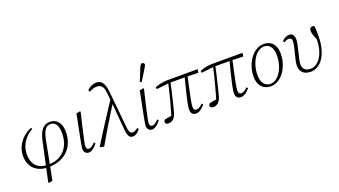

<svg xmlns="http://www.w3.org/2000/svg" viewBox="-72 -1433 4040 2285"><g transform="rotate(-20 1948.0 -290.5)"><path d="M246 189 237 183 343 -308Q364 -403 402 -446.5Q440 -490 501 -490Q544 -490 575.5 -468.5Q607 -447 624 -407.5Q641 -368 641 -313Q641 -243 619 -184Q597 -125 554 -81Q511 -37 448 -12.5Q385 12 303 13L310 -22L319 -17Q407 -19 468 -57Q529 -95 561 -161Q593 -227 593 -315Q593 -384 570 -423Q547 -462 498 -462Q470 -462 448.5 -446Q427 -430 411.5 -396Q396 -362 385 -306L327 -3L291 180ZM297 13Q220 11 168 -18Q116 -47 89.5 -98Q63 -149 63 -216Q63 -278 89 -334Q115 -390 161.5 -433Q208 -476 267 -499L277 -481Q228 -456 191 -416Q154 -376 133 -325.5Q112 -275 112 -219Q112 -157 132.5 -113Q153 -69 193 -44.5Q233 -20 291 -18L301 -22Z M816 13Q790 13 772.5 -4Q755 -21 755 -54Q755 -64 757 -78Q759 -92 763 -114Q767 -136 773 -168Q779 -200 788 -244L834 -475L880 -485L888 -478L860 -361Q844 -294 833.5 -247.5Q823 -201 816.5 -170Q810 -139 806 -120Q802 -101 800.5 -89.5Q799 -78 799 -70Q799 -48 807.5 -39Q816 -30 831 -30Q848 -30 867 -41.5Q886 -53 911 -80L925 -63Q895 -26 868.5 -6.5Q842 13 816 13Z M964 0 959 -8Q1037 -135 1117.5 -259Q1198 -383 1279 -507L1289 -441H1280Q1234 -367 1188.5 -293Q1143 -219 1098 -144Q1053 -69 1009 9ZM1372 13Q1351 13 1337 1.5Q1323 -10 1315 -36.5Q1307 -63 1303 -108L1273 -458L1271 -466L1262 -565Q1258 -616 1246 -643.5Q1234 -671 1215 -682Q1196 -693 1169 -693Q1142 -693 1119 -684.5Q1096 -676 1073 -664L1060 -688Q1088 -714 1118 -727Q1148 -740 1179 -740Q1210 -740 1233 -725Q1256 -710 1271 -675Q1286 -640 1292 -579L1336 -132Q1340 -94 1346 -72.5Q1352 -51 1361.5 -42.5Q1371 -34 1387 -34Q1404 -34 1420 -42.5Q1436 -51 1455 -65L1467 -46Q1453 -29 1438 -16Q1423 -3 1407 5Q1391 13 1372 13Z M1618 13Q1592 13 1574.5 -4Q1557 -21 1557 -54Q1557 -64 1559 -78Q1561 -92 1565 -114Q1569 -136 1575 -168Q1581 -200 1590 -244L1636 -475L1682 -485L1690 -478L1662 -361Q1646 -294 1635.5 -247.5Q1625 -201 1618.5 -170Q1612 -139 1608 -120Q1604 -101 1602.5 -89.5Q1601 -78 1601 -70Q1601 -48 1609.5 -39Q1618 -30 1633 -30Q1650 -30 1669 -41.5Q1688 -53 1713 -80L1727 -63Q1697 -26 1670.5 -6.5Q1644 13 1618 13ZM1671 -571Q1688 -611 1704 -651Q1720 -691 1736 -732Q1742 -745 1747 -753Q1752 -761 1758.5 -765.5Q1765 -770 1772 -770Q1784 -770 1791 -763Q1798 -756 1798 -746Q1798 -737 1793 -727Q1788 -717 1776 -698Q1755 -663 1733.5 -629Q1712 -595 1691 -560Z M1825 11Q1805 11 1794.5 3.5Q1784 -4 1784 -19Q1784 -29 1789 -36.5Q1794 -44 1800 -48Q1825 -54 1851.5 -58Q1878 -62 1905 -64L1900 -47L1878 -36Q1893 -89 1907.5 -139.5Q1922 -190 1935.5 -241Q1949 -292 1962 -345.5Q1975 -399 1987 -456H2016Q2002 -391 1990 -338Q1978 -285 1967 -241Q1956 -197 1946.5 -159Q1937 -121 1928 -86Q1919 -54 1904 -32Q1889 -10 1869.5 0.5Q1850 11 1825 11ZM1830 -420 1829 -445Q1853 -456 1880 -463Q1907 -470 1939 -473.5Q1971 -477 2010 -477H2370L2363 -433L2210 -438H1991ZM2173 13Q2144 13 2126.5 -4.5Q2109 -22 2109 -59Q2109 -74 2112 -97Q2115 -120 2122 -152.5Q2129 -185 2139 -228.5Q2149 -272 2163.5 -328.5Q2178 -385 2196 -456H2232Q2216 -384 2204 -328.5Q2192 -273 2183.5 -232Q2175 -191 2169 -161.5Q2163 -132 2160.5 -111Q2158 -90 2158 -76Q2158 -51 2167 -40.5Q2176 -30 2194 -30Q2213 -30 2233 -42.5Q2253 -55 2274 -76L2288 -59Q2272 -40 2253.5 -23.5Q2235 -7 2215 3Q2195 13 2173 13Z M2393 11Q2373 11 2362.5 3.5Q2352 -4 2352 -19Q2352 -29 2357 -36.5Q2362 -44 2368 -48Q2393 -54 2419.5 -58Q2446 -62 2473 -64L2468 -47L2446 -36Q2461 -89 2475.5 -139.5Q2490 -190 2503.5 -241Q2517 -292 2530 -345.5Q2543 -399 2555 -456H2584Q2570 -391 2558 -338Q2546 -285 2535 -241Q2524 -197 2514.5 -159Q2505 -121 2496 -86Q2487 -54 2472 -32Q2457 -10 2437.5 0.5Q2418 11 2393 11ZM2398 -420 2397 -445Q2421 -456 2448 -463Q2475 -470 2507 -473.5Q2539 -477 2578 -477H2938L2931 -433L2778 -438H2559ZM2741 13Q2712 13 2694.5 -4.5Q2677 -22 2677 -59Q2677 -74 2680 -97Q2683 -120 2690 -152.5Q2697 -185 2707 -228.5Q2717 -272 2731.5 -328.5Q2746 -385 2764 -456H2800Q2784 -384 2772 -328.5Q2760 -273 2751.5 -232Q2743 -191 2737 -161.5Q2731 -132 2728.5 -111Q2726 -90 2726 -76Q2726 -51 2735 -40.5Q2744 -30 2762 -30Q2781 -30 2801 -42.5Q2821 -55 2842 -76L2856 -59Q2840 -40 2821.5 -23.5Q2803 -7 2783 3Q2763 13 2741 13Z M3118 13Q3079 13 3043.5 -5.5Q3008 -24 2986 -63Q2964 -102 2964 -165Q2964 -226 2982.5 -284Q3001 -342 3034.5 -388.5Q3068 -435 3112.5 -462.5Q3157 -490 3210 -490Q3253 -490 3287.5 -471Q3322 -452 3342 -412.5Q3362 -373 3362 -311Q3362 -248 3343 -189.5Q3324 -131 3291 -85.5Q3258 -40 3213.5 -13.5Q3169 13 3118 13ZM3124 -16Q3166 -16 3200 -41.5Q3234 -67 3259.5 -108.5Q3285 -150 3298.5 -201Q3312 -252 3312 -302Q3312 -386 3282.5 -423.5Q3253 -461 3205 -461Q3163 -461 3128 -435.5Q3093 -410 3067.5 -368Q3042 -326 3028 -275Q3014 -224 3014 -171Q3014 -90 3046 -53Q3078 -16 3124 -16Z M3623 13Q3587 13 3557 -0.5Q3527 -14 3510 -42Q3493 -70 3493 -112Q3493 -139 3501.5 -178Q3510 -217 3521 -258.5Q3532 -300 3540.5 -337.5Q3549 -375 3549 -401Q3549 -427 3538 -436.5Q3527 -446 3513 -446Q3499 -446 3482.5 -440.5Q3466 -435 3448 -424L3437 -444Q3465 -469 3486 -479Q3507 -489 3531 -489Q3563 -489 3578.5 -468.5Q3594 -448 3594 -409Q3594 -381 3585.5 -341Q3577 -301 3566 -257.5Q3555 -214 3546.5 -176Q3538 -138 3538 -112Q3538 -70 3563.5 -45.5Q3589 -21 3633 -21Q3671 -21 3705 -41.5Q3739 -62 3765.5 -102Q3792 -142 3807.5 -199.5Q3823 -257 3823 -331Q3823 -347 3822.5 -361.5Q3822 -376 3822 -392L3839 -358L3835 -298Q3816 -341 3806 -368Q3796 -395 3792 -412.5Q3788 -430 3788 -444Q3788 -468 3800 -479Q3812 -490 3827 -490Q3836 -490 3841.5 -486.5Q3847 -483 3852 -477Q3855 -459 3855.5 -427Q3856 -395 3856 -355Q3856 -290 3845.5 -234.5Q3835 -179 3815 -133.5Q3795 -88 3766.5 -55.5Q3738 -23 3702 -5Q3666 13 3623 13Z"/></g></svg>

Font: Source Serif 4 18pt Light
Style: Italic
Weight: 300
Italic angle: -12°
Designer: Frank Grießhammer
Foundry: Adobe Systems Incorporated
Version: Version 4.004;hotconv 1.0.116;makeotfexe 2.5.65601